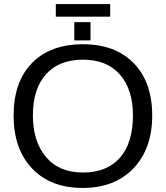

<svg xmlns="http://www.w3.org/2000/svg" viewBox="-20 -916 818 946"><path d="M388 10Q229 10 138 -86Q47 -182 47 -347Q47 -512 137 -605Q228 -698 389 -698Q548 -698 639 -604.5Q730 -511 730 -347Q730 -183 637.5 -86.5Q545 10 388 10ZM635 -347Q635 -476 570.5 -549Q506 -622 389 -622Q271 -622 206.5 -550Q142 -478 142 -347Q142 -219 207 -142Q271 -66 388 -66Q507 -66 571 -139Q635 -212 635 -347ZM426 -717H346V-807H426ZM523 -896V-834H255V-896Z"/></svg>

Font: Libra Sans
Style: Regular
Weight: 400
Foundry: Context Ltd
Version: Version 1.002